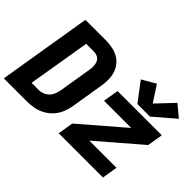

<svg xmlns="http://www.w3.org/2000/svg" viewBox="-136 -1103 1424 1424"><g transform="rotate(45 576.0 -391.0)"><path d="M967 -566 1130 -706 1039 -782 913 -649 831 -775 724 -713 835 -566ZM0 0H244Q280 0 316 -7Q352 -14 386 -32.5Q420 -51 446 -79.5Q472 -108 486.5 -143Q501 -178 507 -213L550 -475Q557 -517 554.5 -558Q552 -599 534.5 -634.5Q517 -670 485.5 -693.5Q454 -717 414 -726Q374 -735 332 -735H121ZM169 -122 251 -613H332Q353 -613 371 -604Q389 -595 397.5 -576.5Q406 -558 407 -537Q408 -516 404 -495L361 -233Q356 -205 341.5 -178Q327 -151 299.5 -136.5Q272 -122 244 -122ZM576 0H1040L1060 -122H775L1107 -408L1127 -530H663L643 -408H928L596 -122Z"/></g></svg>

Font: Iosevka Sparkle Heavy
Style: Italic
Weight: 900
Italic angle: -9°
Designer: Belleve Invis
Foundry: Belleve Invis
Version: Version 4.5.0; ttfautohint (v1.8.3)